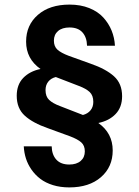

<svg xmlns="http://www.w3.org/2000/svg" viewBox="-20 -710 606 840"><path d="M53.2 -291Q53.2 -339.4 81.5 -368.9Q109.9 -398.4 157.2 -408.2Q94.2 -452.6 94.2 -527.8Q94.2 -600.1 145.8 -645Q197.3 -689.9 284.2 -689.9Q332.5 -689.9 370.6 -674.6Q408.7 -659.2 432.1 -633.3Q455.6 -607.4 468.3 -576.2Q481 -544.9 482.9 -509.8H360.8Q359.9 -546.9 340.6 -568.4Q321.3 -589.8 284.2 -589.8Q252 -589.8 233.9 -574.2Q215.8 -558.6 215.8 -532.2Q215.8 -506.8 231.4 -492.7Q247.1 -478.5 280.8 -465.8L377 -431.2Q443.4 -408.2 478.8 -376.2Q514.2 -344.2 514.2 -289.1Q514.2 -240.7 485.8 -211.2Q457.5 -181.6 410.2 -171.9Q473.1 -127.4 473.1 -51.8Q473.1 20.5 421.6 65.2Q370.1 109.9 283.2 109.9Q244.1 109.9 211.7 99.9Q179.2 89.8 156.5 72.5Q133.8 55.2 117.7 32Q101.6 8.8 93.5 -16.6Q85.4 -42 84 -69.8H206.1Q207 -32.7 226.6 -11.5Q246.1 9.8 283.2 9.8Q314.9 9.8 333 -5.9Q351.1 -21.5 351.1 -47.9Q351.1 -73.2 335.4 -87.2Q319.8 -101.1 286.1 -113.8L189.9 -148.9Q123.5 -171.9 88.4 -203.9Q53.2 -235.8 53.2 -291ZM179.2 -315.9Q179.2 -287.6 195.1 -272.7Q210.9 -257.8 242.2 -246.1L342.8 -207Q363.8 -212.4 376 -227.3Q388.2 -242.2 388.2 -264.2Q388.2 -292.5 372.3 -307.4Q356.4 -322.3 325.2 -334L224.1 -373Q203.1 -367.7 191.2 -352.8Q179.2 -337.9 179.2 -315.9Z"/></svg>

Font: TASA Orbiter Text
Style: Bold
Weight: 700
Designer: Weizhong Zhang
Version: Version 1.000;Glyphs 3.1.2 (3151)